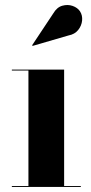

<svg xmlns="http://www.w3.org/2000/svg" viewBox="-20 -733 356 753"><path d="M249 -594 108 -553 106 -555.5 189 -680.5Q203 -704.5 224.2 -710.5Q245.5 -716.5 264.8 -709.8Q284 -703 293.5 -689Q304 -673 302 -652.5Q300 -632 286.5 -615.2Q273 -598.5 249 -594ZM26.5 -3.5H91.5V-456.5H26.5V-460H231.5V-3.5H297V0H26.5Z"/></svg>

Font: Bodoni* 48pt
Style: Bold
Weight: 700
Version: Version 2.3